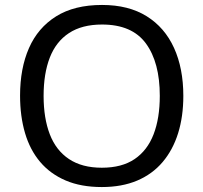

<svg xmlns="http://www.w3.org/2000/svg" viewBox="-20 -745 821 775"><path d="M720 -358Q720 -275 699 -207.5Q678 -140 636.5 -91Q595 -42 533.5 -16Q472 10 391 10Q307 10 245 -16.5Q183 -43 142 -91.5Q101 -140 81 -208Q61 -276 61 -359Q61 -469 97 -551Q133 -633 206.5 -679Q280 -725 392 -725Q499 -725 572 -679.5Q645 -634 682.5 -551.5Q720 -469 720 -358ZM156 -358Q156 -268 181 -203Q206 -138 258.5 -103Q311 -68 391 -68Q472 -68 523.5 -103Q575 -138 600 -203Q625 -268 625 -358Q625 -493 569 -569.5Q513 -646 392 -646Q311 -646 258.5 -611.5Q206 -577 181 -512.5Q156 -448 156 -358Z"/></svg>

Font: Noto Sans Hebrew
Style: Regular
Weight: 400
Designer: Monotype Design Team
Foundry: Monotype Imaging Inc.
Version: Version 2.003;January 10, 2023;FontCreator 14.0.0.2877 64-bi